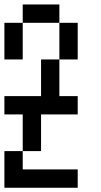

<svg xmlns="http://www.w3.org/2000/svg" viewBox="-20 -937 457 873"><path d="M0 -83.3V-250H83.3V-166.7H333.3V-83.3ZM0 -416.7V-500H166.7V-666.7H250V-500H333.3V-416.7H166.7V-250H83.3V-416.7ZM0 -833.3H83.3V-666.7H0ZM333.3 -666.7H250V-833.3H333.3ZM83.3 -916.7H250V-833.3H83.3Z"/></svg>

Font: Galmuri11 Condensed
Style: Regular
Weight: 400
Width: 3
Designer: Lee Minseo (quiple)
Version: Version 2.399;hotconv 1.1.1;makeotfexe 2.6.0 DEVELOPMENT